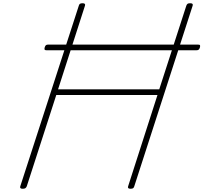

<svg xmlns="http://www.w3.org/2000/svg" viewBox="-20 -1150 1254 1184"><path d="M120 14Q100 14 105 -1L466 -1115Q468 -1123 473 -1126.5Q478 -1130 489 -1130Q509 -1130 504 -1115L338 -599H962L1129 -1115Q1132 -1123 1136.5 -1126.5Q1141 -1130 1153 -1130Q1173 -1130 1168 -1115L808 -1Q806 6 801.5 10Q797 14 785 14Q765 14 770 -1L951 -564H327L145 -1Q142 6 137 10Q132 14 120 14ZM267 -840Q257 -840 255 -844.5Q253 -849 256 -859Q259 -868 263.5 -871.5Q268 -875 277 -875H1201Q1212 -875 1213.5 -870.5Q1215 -866 1213 -858Q1210 -848 1205.5 -844Q1201 -840 1191 -840Z"/></svg>

Font: Playwrite CU Thin
Style: Regular
Weight: 250
Designer: Veronika Burian, José Scaglione
Foundry: TypeTogether
Version: Version 1.002